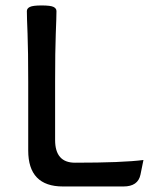

<svg xmlns="http://www.w3.org/2000/svg" viewBox="-20 -674 542 694"><path d="M426.3 0H207.5Q82 0 82 -129.9V-378.9Q82 -490.2 79.6 -551.8Q77.1 -613.3 77.1 -633.8Q77.1 -643.6 87.9 -648.9Q98.6 -654.3 130.4 -654.3Q163.1 -654.3 173.6 -648.9Q184.1 -643.6 184.1 -633.8Q184.1 -613.3 181.6 -551.8Q179.2 -490.2 179.2 -378.9V-168Q179.2 -85.9 251 -85.9Q423.8 -85.9 498.5 -95.7L487.8 -43Q479 0 426.3 0Z"/></svg>

Font: Bainsley
Style: Regular
Weight: 400
Designer: Paul James MIller
Foundry: High-Logic / Made with FontCreator
Version: Version 1.411;March 28, 2021;FontCreator 13.0.0.2683 64-bit